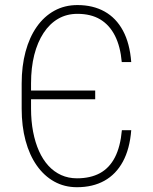

<svg xmlns="http://www.w3.org/2000/svg" viewBox="-20 -741 612 770"><path d="M361.8 -377.9V-342.8H96.2V-377.9ZM468.8 -218.8H506.3Q500.5 -144 472.9 -93Q445.3 -42 398.7 -16.1Q352.1 9.8 288.6 9.8Q238.3 9.8 197.5 -12.9Q156.7 -35.6 127.4 -77.4Q98.1 -119.1 82.5 -177Q66.9 -234.9 66.9 -305.2V-405.8Q66.9 -476.1 82.5 -533.9Q98.1 -591.8 127.4 -633.5Q156.7 -675.3 198 -698Q239.3 -720.7 290.5 -720.7Q353 -720.7 399.4 -694.8Q445.8 -668.9 473.1 -618.2Q500.5 -567.4 506.3 -492.2H468.3Q462.9 -554.2 441.2 -597.4Q419.4 -640.6 382.1 -663.1Q344.7 -685.5 290.5 -685.5Q247.6 -685.5 213.4 -665.8Q179.2 -646 154.8 -608.9Q130.4 -571.8 117.4 -520.8Q104.5 -469.7 104.5 -406.7V-305.2Q104.5 -255.4 112.8 -212.4Q121.1 -169.4 136.5 -135Q151.9 -100.6 174.3 -76.2Q196.8 -51.8 225.6 -38.8Q254.4 -25.9 288.6 -25.9Q342.8 -25.9 380.9 -46.6Q418.9 -67.4 440.9 -110.1Q462.9 -152.8 468.8 -218.8Z"/></svg>

Font: Roboto Condensed ExtraLight
Style: Regular
Weight: 250
Designer: Christian Robertson
Foundry: Google
Version: Version 3.008; 2023